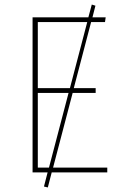

<svg xmlns="http://www.w3.org/2000/svg" viewBox="-20 -757 534 843"><path d="M451 0H207L190 66L173 62L189 0H123V-681H368L383 -737L399 -732L386 -681H444L441 -660H380L304 -370H400V-349H299L213 -21H451ZM146 -370H287L363 -660H146ZM195 -21 281 -349H146V-21Z"/></svg>

Font: Fira Sans Thin
Style: Regular
Weight: 100
Designer: bBox Type GmbH & Carrois Corporate GbR & Edenspiekermann AG
Foundry: bBox Type GmbH & Carrois Corporate GbR & Edenspiekermann AG
Version: Version 4.301